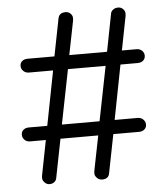

<svg xmlns="http://www.w3.org/2000/svg" viewBox="-52 -759 704 811"><g transform="rotate(-5 300.0 -354.0)"><path d="M358.9 -241.2 404.8 -472.2H245.1L199.2 -241.2ZM521 -241.2Q534.2 -241.2 543.7 -232.2Q553.2 -223.1 553.2 -210.4Q553.2 -197.8 544.2 -189.9Q535.2 -182.1 521 -182.1H412.1L379.9 -19Q376 4.9 348.6 4.9Q335.9 4.9 326.9 -4.2Q317.9 -13.2 317.9 -22.5Q317.9 -31.7 318.8 -35.2L348.1 -182.1H188L155.8 -19Q154.8 -9.3 146.5 -2.2Q138.2 4.9 126 4.9Q113.8 4.9 105 -4.2Q96.2 -13.2 96.2 -22.5Q96.2 -31.7 97.2 -35.2L126 -182.1H59.1Q44.9 -182.1 35.9 -191.2Q26.9 -200.2 26.9 -212.9Q26.9 -225.6 35.9 -233.4Q44.9 -241.2 59.1 -241.2H137.2L182.1 -472.2H79.1Q65.9 -472.2 56.4 -481.2Q46.9 -490.2 46.9 -502.9Q46.9 -515.6 55.9 -523.2Q64.9 -530.8 79.1 -530.8H192.9L224.1 -689Q228.5 -712.9 255.9 -712.9Q268.6 -712.9 276.9 -704.3Q285.2 -695.8 285.2 -686Q285.2 -676.3 284.2 -672.9L255.9 -530.8H416L446.8 -689Q447.8 -698.7 456.8 -705.8Q465.8 -712.9 478.5 -712.9Q491.2 -712.9 499.5 -704.3Q507.8 -695.8 507.8 -686Q507.8 -676.3 506.8 -672.9L479 -530.8H541Q555.2 -530.8 564.2 -522Q573.2 -513.2 573.2 -500.5Q573.2 -487.8 564.2 -480Q555.2 -472.2 541 -472.2H467.8L422.9 -241.2Z"/></g></svg>

Font: Nunito-Regular
Style: Regular
Weight: 400
Designer: Vernon Adams
Foundry: newtypography
Version: Version 3.000